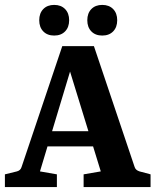

<svg xmlns="http://www.w3.org/2000/svg" viewBox="-26 -763 634 783"><path d="M150 -228H378L399 -166H133ZM523 -82Q527 -69 543 -64L588 -52V0H315V-52L385 -64L244 -522H275L137 -64L206 -52V0H-6V-52L43 -64Q58 -68 62 -82L228 -575H357ZM256 -680.5Q256 -652 239.5 -635Q223 -618 195 -618Q167 -618 150.5 -635Q134 -652 134 -680.5Q134 -709 150.5 -726Q167 -743 195 -743Q223 -743 239.5 -726Q256 -709 256 -680.5ZM452 -680.5Q452 -652 435.5 -635Q419 -618 391 -618Q363 -618 346.5 -635Q330 -652 330 -680.5Q330 -709 346.5 -726Q363 -743 391 -743Q419 -743 435.5 -726Q452 -709 452 -680.5Z"/></svg>

Font: Yrsa
Style: Regular
Weight: 400
Designer: Anna Giedrys (Yrsa+Rasa design), David Brezina (Yrsa art-direction, Rasa art-direction, design)
Foundry: Rosetta Type Foundry
Version: Version 2.004